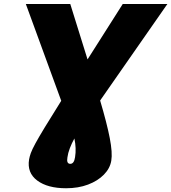

<svg xmlns="http://www.w3.org/2000/svg" viewBox="-20 -748 877 983"><path d="M112.3 -727.5H339.8L428.2 -443.8L608.4 -727.5H836.9L492.7 -233.4Q527.3 -116.7 542 -41Q556.6 34.7 549.8 74.2Q543.5 113.8 512 146Q480.5 178.2 430.7 197Q380.9 215.8 318.4 215.8Q223.6 215.8 170.7 176.3Q117.7 136.7 128.9 68.4Q131.3 53.7 137.9 35.4Q144.5 17.1 161.4 -13.9Q178.2 -44.9 210 -97.2Q241.7 -149.4 293.5 -231.9ZM325.2 57.6Q319.3 90.8 339.8 90.8Q359.4 90.8 364.3 56.6Q371.6 12.2 360.8 -39.1Q347.2 -14.2 337.6 10.7Q328.1 35.6 325.2 57.6Z"/></svg>

Font: Inter Tight Black
Style: Italic
Weight: 900
Italic angle: -9.39999°
Designer: Rasmus Andersson
Foundry: rsms
Version: Version 3.004; ttfautohint (v1.8.4.7-5d5b)